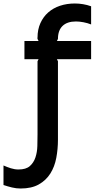

<svg xmlns="http://www.w3.org/2000/svg" viewBox="-120 -865 572 1100"><path d="M402 -526H206L212 -514V-65Q212 -11 202.5 39.5Q193 90 168.5 129Q144 168 102.5 191.5Q61 215 -2 215Q-27 215 -51.5 209Q-76 203 -100 195V83Q-80 92 -58 99Q-36 106 -14 106Q29 106 51 86.5Q73 67 83 37Q93 7 94 -28.5Q95 -64 95 -95V-514L101 -526H20V-630H101L95 -642Q95 -643 94.5 -646Q94 -649 95 -650Q95 -696 111.5 -732.5Q128 -769 156.5 -794Q185 -819 224 -832Q263 -845 309 -845Q332 -845 356 -841Q380 -837 402 -829V-725Q382 -733 358.5 -737.5Q335 -742 315 -742Q265 -742 238.5 -716.5Q212 -691 212 -642L206 -630H402Z"/></svg>

Font: Sinkin Sans 500 Medium
Style: 500 Medium
Weight: 500
Designer: Keith Bates
Foundry: K-Type
Version: Sinkin Sans (version 1.0)  by Keith Bates   •   © 2014   www